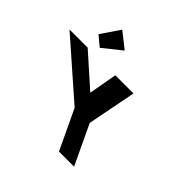

<svg xmlns="http://www.w3.org/2000/svg" viewBox="-686 -1420 1689 1689"><g transform="rotate(45 158.0 -576.0)"><path d="M-210.4 -976 -118 -899 54.8 -1037 -90.6 -1152ZM-420 -825 99.1 -370 274 0H462L287.1 -370L376 -825H150L102.8 -561L-194 -825Z"/></g></svg>

Font: Hussar
Style: BdOpOblFive
Weight: 700
Foundry: Cannot Into Space Fonts
Version: Version 2.00